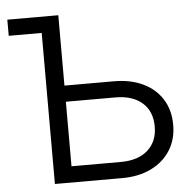

<svg xmlns="http://www.w3.org/2000/svg" viewBox="-51 -767 823 818"><g transform="rotate(-5 360.0 -357.5)"><path d="M151 0V-658L163 -646H10V-715H228V-57L216 -69H439Q513 -69 554.5 -106Q596 -143 596 -207Q596 -272 554.5 -308.5Q513 -345 439 -345H202V-414H439Q511 -414 564 -388.5Q617 -363 646 -316.5Q675 -270 675 -207Q675 -145 645.5 -98.5Q616 -52 563 -26Q510 0 439 0Z"/></g></svg>

Font: Wix Madefor Display
Style: Regular
Weight: 400
Designer: Dalton Maag Ltd
Foundry: Dalton Maag Ltd
Version: Version 3.100